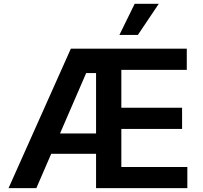

<svg xmlns="http://www.w3.org/2000/svg" viewBox="-20 -981 1057 1001"><path d="M24.5 0 349.4 -727.3H953.8V-616.8H612.6V-419.4H929.3V-308.9H612.6V-110.4H956.7V0H480.8V-600.1H429.3L169.4 0ZM187.1 -179.3V-285.2H553.6V-179.3ZM602.6 -799 682.2 -961.3H807.9L698.9 -799Z"/></svg>

Font: InterMG SemiBold
Style: Regular
Weight: 600
Designer: Rasmus Andersson
Foundry: rsms
Version: Version 3.019;December 26, 2023;FontCreator 15.0.0.2955 64-b